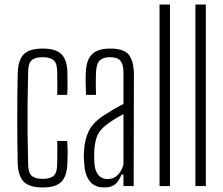

<svg xmlns="http://www.w3.org/2000/svg" viewBox="-20 -820 983 846"><path d="M58 -101Q56 -194 56 -299Q56 -404 58 -498Q60 -556 85 -581Q110 -606 168 -606Q226 -606 251 -581Q276 -556 277 -499Q277 -479 277.5 -454Q278 -429 276 -402H232Q233 -430 232.5 -456Q232 -482 232 -502Q232 -540 217 -554Q202 -568 168 -568Q134 -568 119 -554Q104 -540 104 -502Q102 -425 101.5 -362.5Q101 -300 101.5 -237.5Q102 -175 104 -98Q104 -60 119 -46Q134 -32 168 -32Q202 -32 217 -46Q232 -60 232 -98Q232 -119 232.5 -144Q233 -169 232 -199H276Q278 -172 278 -147Q278 -122 277 -101Q275 -44 250.5 -19Q226 6 168 6Q110 6 85 -19Q60 -44 58 -101Z M440 6Q397 6 375.5 -21.5Q354 -49 351 -99Q350 -113 349.5 -126Q349 -139 350 -152Q352 -202 370.5 -241Q389 -280 438 -312Q458 -325 480 -338Q502 -351 524 -362V-501Q524 -536 511 -552Q498 -568 464 -568Q435 -568 420 -554Q405 -540 403 -502Q402 -483 402 -454.5Q402 -426 403 -402H359Q358 -425 357.5 -451.5Q357 -478 358 -499Q360 -556 385.5 -581Q411 -606 466 -606Q525 -606 547 -579.5Q569 -553 570 -494L569 0H524V-51H515Q506 -25 489 -9.5Q472 6 440 6ZM453 -31Q504 -31 524 -93V-317Q508 -309 489.5 -298Q471 -287 445 -267Q416 -244 406.5 -216.5Q397 -189 395 -152Q395 -143 395 -129Q395 -115 396 -101Q398 -68 413 -49.5Q428 -31 453 -31Z M683 0V-800H729V0Z M841 0V-800H887V0Z"/></svg>

Font: Big Shoulders Display Light
Style: Regular
Weight: 300
Designer: Patric King
Foundry: XO Type Co
Version: Version 1.000; ttfautohint (v1.8.2)